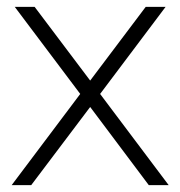

<svg xmlns="http://www.w3.org/2000/svg" viewBox="-20 -540 526 560"><path d="M414 0H472L272 -266L463 -520H405L243 -305L81 -520H23L214 -266L14 0H71L243 -228Z"/></svg>

Font: Aspekta 200
Style: Regular
Weight: 200
Designer: Ivo Dolenc
Version: Version 2.000